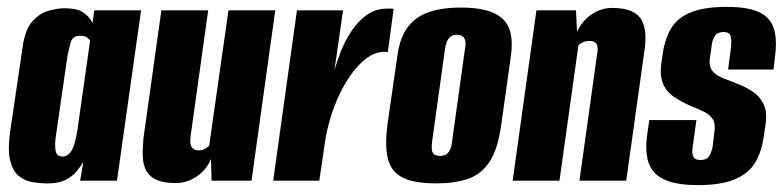

<svg xmlns="http://www.w3.org/2000/svg" viewBox="-20 -525 2275 558"><path d="M120 8Q96 8 73 4Q50 0 33 -15Q16 -30 9 -61Q2 -92 10 -146L46 -390Q53 -440 74.5 -463.5Q96 -487 122 -494Q148 -501 167 -501Q206 -501 224 -487.5Q242 -474 249 -458L254 -495H390L320 0H213L222 -54Q214 -41 202 -26.5Q190 -12 170 -2Q150 8 120 8ZM162 -70Q171 -70 178 -75.5Q185 -81 189.5 -90Q194 -99 197 -109.5Q200 -120 202 -129.5Q204 -139 205 -147L242 -408Q240 -409 237 -412.5Q234 -416 228.5 -418.5Q223 -421 214 -421Q201 -421 194 -415.5Q187 -410 184 -397Q181 -384 176 -362L141 -120Q140 -106 140.5 -96Q141 -86 143.5 -80.5Q146 -75 151 -72.5Q156 -70 162 -70Z M491 7Q456 7 435.5 -2Q415 -11 405.5 -28Q396 -45 395 -69Q394 -93 397 -124L449 -495H585L534 -130Q533 -121 533 -113.5Q533 -106 535.5 -100.5Q538 -95 543.5 -91.5Q549 -88 558 -88Q566 -88 571.5 -90.5Q577 -93 581.5 -96Q586 -99 588 -102L644 -495H780L711 0H595L593 -63Q580 -31 551.5 -12Q523 7 491 7Z M774 0 843 -495H977L952 -321Q959 -346 971 -376.5Q983 -407 1002 -435.5Q1021 -464 1046.5 -482Q1072 -500 1105 -500Q1109 -500 1115 -500Q1121 -500 1124 -499L1107 -373Q1105 -374 1100.5 -374.5Q1096 -375 1091 -374Q1067 -372 1045 -355.5Q1023 -339 1003 -312Q983 -285 967 -251.5Q951 -218 940 -181Q929 -144 924 -109L908 0Z M1248 8Q1207 8 1177.5 1Q1148 -6 1129.5 -23.5Q1111 -41 1105 -75Q1099 -109 1106 -163L1135 -364Q1142 -415 1164.5 -445.5Q1187 -476 1225.5 -489.5Q1264 -503 1320 -503Q1362 -503 1391.5 -495.5Q1421 -488 1439.5 -471.5Q1458 -455 1464 -428.5Q1470 -402 1465 -364L1437 -164Q1427 -91 1402.5 -54.5Q1378 -18 1339.5 -5Q1301 8 1248 8ZM1259 -72Q1270 -72 1277 -76.5Q1284 -81 1288.5 -91Q1293 -101 1294 -115L1331 -381Q1334 -395 1332.5 -404.5Q1331 -414 1325 -419Q1319 -424 1308 -424Q1297 -424 1290 -419Q1283 -414 1279 -404.5Q1275 -395 1273 -381L1236 -115Q1234 -101 1235 -91Q1236 -81 1242 -76.5Q1248 -72 1259 -72Z M1470 0 1539 -495H1654L1657 -432Q1671 -464 1699 -483Q1727 -502 1759 -502Q1793 -502 1814 -493Q1835 -484 1844.5 -467Q1854 -450 1855.5 -426Q1857 -402 1852 -371L1800 0H1664L1715 -365Q1717 -374 1717 -381.5Q1717 -389 1715 -394.5Q1713 -400 1707.5 -403Q1702 -406 1692 -406Q1685 -406 1679 -404Q1673 -402 1668.5 -399Q1664 -396 1661 -393L1606 0Z M2008 13Q1957 13 1925.5 2.5Q1894 -8 1878.5 -27.5Q1863 -47 1859.5 -76Q1856 -105 1862 -141L1867 -176H2004L1995 -112Q1992 -96 1992 -84Q1992 -72 1997.5 -66Q2003 -60 2016 -60Q2029 -60 2035.5 -65.5Q2042 -71 2045.5 -80Q2049 -89 2051 -98L2056 -140Q2060 -165 2051.5 -178.5Q2043 -192 2025.5 -200.5Q2008 -209 1983 -219Q1961 -229 1939.5 -243Q1918 -257 1907.5 -280.5Q1897 -304 1902 -341L1906 -369Q1913 -415 1932 -445Q1951 -475 1990 -490Q2029 -505 2092 -505Q2155 -505 2187.5 -489Q2220 -473 2229.5 -440.5Q2239 -408 2232 -358L2228 -323H2096L2104 -383Q2107 -410 2103 -421Q2099 -432 2083 -432Q2066 -432 2058.5 -422Q2051 -412 2049 -397L2043 -354Q2040 -330 2052 -317Q2064 -304 2084.5 -296.5Q2105 -289 2124 -281Q2148 -272 2168 -258.5Q2188 -245 2199 -222.5Q2210 -200 2205 -164L2200 -131Q2194 -85 2175 -53Q2156 -21 2116 -4Q2076 13 2008 13Z"/></svg>

Font: Alumni Sans Thin ExtraBold
Style: Italic
Weight: 800
Italic angle: -8°
Version: Version 1.016